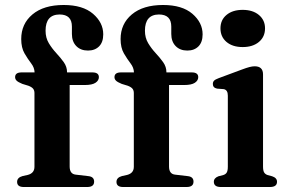

<svg xmlns="http://www.w3.org/2000/svg" viewBox="-20 -749 1156 769"><path d="M259 -82Q259 -52 283.5 -49.5L334.5 -43.5Q357 -41 357 -21.5Q357 0 329.5 0H75Q48.5 0 48.5 -20.5Q48.5 -38 71 -44L91.5 -48.5Q118 -55.5 118 -81V-376.5Q118 -386.5 113 -393.2Q108 -400 94 -405.5L69.5 -413Q52.5 -420 46.5 -426Q40.5 -432 40.5 -440Q40.5 -459 66.5 -459H118.5Q118 -478 104.8 -495.2Q91.5 -512.5 78.2 -535.2Q65 -558 65 -592.5Q65 -653.5 110 -691.2Q155 -729 235 -729Q311.5 -729 352.5 -693.8Q393.5 -658.5 393.5 -611.5Q393.5 -580 376.8 -563.2Q360 -546.5 332.5 -546.5Q303 -546.5 285.5 -564.5Q268 -582.5 268 -613V-642.5Q268 -691 218.5 -691Q162.5 -690.5 162.5 -626Q162.5 -597.5 175.5 -576Q188.5 -554.5 205.5 -536.2Q222.5 -518 235.5 -499.8Q248.5 -481.5 248.5 -460V-459H350Q376 -459 376 -440Q376 -426.5 362.5 -417.5Q349 -408.5 319.5 -408.5H259ZM657 -82Q657 -52 681.5 -49.5L732.5 -43.5Q755 -41 755 -21.5Q755 0 727.5 0H473Q446.5 0 446.5 -20.5Q446.5 -38 469 -44L489.5 -48.5Q516 -55.5 516 -81V-376.5Q516 -386.5 511 -393.2Q506 -400 492 -405.5L467.5 -413Q450.5 -420 444.5 -426Q438.5 -432 438.5 -440Q438.5 -459 464.5 -459H516.5Q516 -478 502.8 -495.2Q489.5 -512.5 476.2 -535.2Q463 -558 463 -592.5Q463 -653.5 508 -691.2Q553 -729 633 -729Q709.5 -729 750.5 -693.8Q791.5 -658.5 791.5 -611.5Q791.5 -580 774.8 -563.2Q758 -546.5 730.5 -546.5Q701 -546.5 683.5 -564.5Q666 -582.5 666 -613V-642.5Q666 -691 616.5 -691Q560.5 -690.5 560.5 -626Q560.5 -597.5 573.5 -576Q586.5 -554.5 603.5 -536.2Q620.5 -518 633.5 -499.8Q646.5 -481.5 646.5 -460V-459H748Q774 -459 774 -440Q774 -426.5 760.5 -417.5Q747 -408.5 717.5 -408.5H657ZM952 -560.5Q911.5 -560.5 887.2 -581Q863 -601.5 863 -635.5Q863 -669 887.2 -689.2Q911.5 -709.5 952 -709.5Q992.5 -709.5 1017 -689Q1041.5 -668.5 1041.5 -635.5Q1041.5 -601.5 1017 -581Q992.5 -560.5 952 -560.5ZM1033.5 -451V-81.5Q1033.5 -65.5 1038 -58.2Q1042.5 -51 1051.5 -48L1070 -43Q1089.5 -36.5 1089.5 -21Q1089.5 0 1061 0H864.5Q836.5 0 836.5 -21Q836.5 -36 855 -43L874.5 -48Q884 -51 888.2 -58.2Q892.5 -65.5 892.5 -81.5V-366Q892.5 -389 876 -392L849.5 -394Q832.5 -397.5 832.5 -412.5Q832.5 -421 837.5 -426Q842.5 -431 856 -436L947.5 -470Q967.5 -477.5 979.2 -480.5Q991 -483.5 1000 -483.5Q1033.5 -483.5 1033.5 -451Z"/></svg>

Font: Fraunces 9pt S000 SemiBold
Style: Regular
Weight: 600
Version: Version 1.000; ttfautohint (v1.8.3)